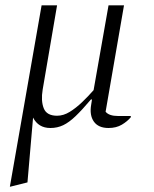

<svg xmlns="http://www.w3.org/2000/svg" viewBox="-20 -470 579 720"><path d="M19 230H17L136 -450H194L140 -134Q133 -92 144 -64Q155 -36 194 -36Q218 -36 241.5 -50.5Q265 -65 288 -87Q311 -109 331 -132L387 -450H445L376 -51Q389 -35 423 -35H469L471 -33V-31Q458 -15 437 -2.5Q416 10 387 10Q349 10 332 -14Q315 -38 322 -78L325 -97H321Q288 -58 263.5 -34.5Q239 -11 217 -0.5Q195 10 169 10Q124 10 104 -29L83 214Z"/></svg>

Font: Spectral Light
Style: Italic
Weight: 300
Italic angle: -10°
Designer: Jean-Baptiste Levee
Foundry: Production Type
Version: Version 2.001